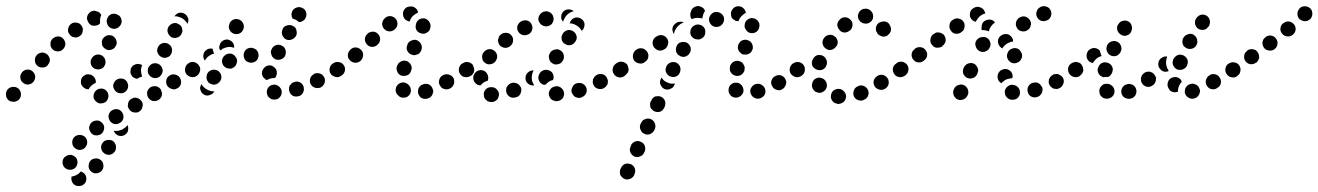

<svg xmlns="http://www.w3.org/2000/svg" viewBox="-35 -310 4415 643"><path d="M225 274Q231 270 236 264Q239 265 241 267Q244 268 246 270Q250 273 252 278Q254 282 254 287Q255 298 248 305Q241 313 230 313Q230 313 230 313Q230 313 230 313Q230 313 230 313Q220 314 212 307Q205 300 204 290Q204 288 204 285Q205 283 205 281Q206 281 207 281Q217 279 225 274ZM266 231Q272 222 282 221Q293 219 301 225Q310 231 311 241Q313 251 307 260Q301 268 291 270Q281 272 272 266Q271 265 271 265Q270 264 269 263Q267 260 264 257Q261 250 262 243Q262 237 266 231ZM221 220Q215 212 205 209Q195 207 186 213Q177 218 175 228Q173 238 178 247Q184 256 194 258Q204 260 213 255Q222 249 224 239Q226 229 221 220ZM304 188Q306 198 315 204Q319 207 324 208Q329 209 334 208Q339 207 343 204Q347 201 350 197Q355 188 353 178Q351 168 343 162Q338 159 334 159Q329 158 324 159Q319 160 315 162Q311 165 308 169Q302 178 304 188ZM257 164Q256 154 248 147Q239 141 229 142Q219 143 212 151Q206 159 207 169Q208 180 216 186Q224 193 234 192Q245 191 251 183Q258 175 257 164ZM394 125Q394 130 391 134Q388 138 384 141Q380 144 375 145Q370 146 365 145Q360 144 356 141Q352 139 350 135Q347 132 346 128Q353 129 361 128Q370 126 378 122V121Q386 117 391 110Q392 109 392 109Q393 110 393 112Q394 113 394 115Q395 120 394 125ZM313 124Q316 114 310 105Q307 101 303 98Q299 95 295 94Q290 93 285 94Q280 95 276 97Q271 100 268 104Q266 108 264 113Q263 118 264 123Q265 127 268 132Q270 136 274 139Q278 142 283 143Q288 144 293 143Q298 142 302 140Q311 134 313 124ZM378 87Q380 77 375 68Q370 59 360 56Q350 54 341 59Q332 64 329 74Q327 84 332 93Q337 102 347 105Q357 107 366 102Q375 97 378 87ZM442 48Q445 38 440 30Q434 21 424 18Q414 15 406 21H405Q401 23 398 27Q395 31 394 36Q393 41 393 46Q394 51 397 55Q402 64 412 66Q422 69 431 64Q440 58 442 48ZM316 33Q320 31 323 27Q326 23 327 18Q329 13 328 8Q327 -2 319 -8Q311 -15 300 -13Q295 -13 291 -10Q287 -8 284 -4Q281 0 279 5Q278 10 278 15Q280 25 288 31Q296 38 306 36Q311 36 316 33ZM35 3Q34 -7 26 -14Q18 -20 7 -19Q-3 -18 -10 -10Q-16 -2 -15 9Q-14 19 -6 26Q-2 29 3 30Q8 31 13 31Q18 30 22 28Q26 26 30 22Q36 14 35 3ZM495 25H496Q500 22 503 18Q506 14 507 9Q508 4 507 0Q506 -5 504 -10Q501 -14 497 -17Q493 -20 488 -21Q483 -22 479 -21Q474 -21 469 -18Q465 -15 462 -11Q459 -7 458 -3Q457 2 458 7Q458 12 461 16Q466 25 476 28Q487 30 495 25ZM391 -10Q394 -15 394 -20Q395 -24 393 -29Q392 -34 389 -38Q383 -46 372 -47Q362 -48 354 -42Q350 -39 348 -35Q345 -30 344 -25Q344 -20 345 -16Q347 -11 350 -7Q356 1 366 2Q377 4 385 -3Q389 -6 391 -10ZM560 -15Q564 -17 567 -21Q570 -25 571 -30Q572 -35 571 -40Q570 -45 568 -49Q562 -58 552 -60Q542 -63 533 -57Q524 -52 522 -42Q520 -31 525 -23Q528 -18 532 -16Q536 -13 541 -12Q546 -10 551 -11Q555 -12 560 -15ZM242 -20Q235 -27 236 -38Q236 -43 238 -47Q240 -52 244 -55Q248 -58 252 -60Q257 -62 262 -61Q272 -61 279 -53Q286 -46 286 -35Q286 -35 286 -34Q285 -33 285 -32Q283 -31 280 -30Q272 -25 266 -18Q264 -15 262 -11Q261 -11 261 -11Q260 -11 259 -11Q249 -12 242 -20ZM83 -54Q82 -64 74 -71Q66 -78 56 -77Q45 -76 39 -68Q32 -60 33 -50Q34 -39 42 -33Q50 -26 60 -27Q70 -28 77 -36Q83 -44 83 -54ZM403 -63Q401 -67 402 -72Q402 -77 404 -82Q406 -86 410 -90Q417 -95 425 -96Q434 -96 441 -92Q438 -84 437 -77Q437 -67 440 -57Q441 -55 441 -53Q440 -53 439 -53Q431 -51 424 -46Q419 -47 415 -49Q411 -51 408 -54Q405 -58 403 -63ZM466 -57Q463 -60 461 -65Q459 -70 460 -75Q460 -80 462 -84Q467 -93 476 -97Q486 -100 495 -96Q500 -94 503 -90Q507 -86 508 -82Q510 -77 510 -72Q509 -67 507 -63Q506 -61 504 -58Q499 -51 490 -49Q482 -47 474 -51Q469 -53 466 -57ZM624 -56Q628 -59 631 -63Q633 -67 634 -72Q635 -77 634 -82Q633 -87 630 -91Q624 -99 614 -101Q604 -103 595 -97Q595 -97 595 -97Q595 -97 595 -97Q587 -91 585 -81Q583 -71 589 -62Q592 -58 596 -56Q600 -53 605 -52Q610 -51 615 -52Q620 -53 624 -56ZM269 -97Q271 -87 280 -81Q284 -79 289 -78Q294 -77 298 -78Q303 -79 307 -81Q312 -84 314 -88Q320 -97 318 -107Q316 -117 308 -123Q299 -129 289 -127Q279 -125 273 -116Q267 -108 269 -97ZM130 -100Q132 -104 132 -109Q132 -114 130 -118Q128 -123 124 -127Q121 -130 116 -132Q112 -134 107 -134Q102 -134 97 -132Q93 -130 89 -127Q89 -126 89 -126Q88 -126 88 -126V-125Q81 -118 82 -107Q82 -97 90 -90Q98 -83 108 -84Q119 -84 125 -92Q128 -96 130 -100ZM493 -133Q497 -123 506 -119Q515 -114 525 -118Q535 -121 539 -131Q541 -135 541 -140Q542 -145 540 -150Q538 -155 535 -158Q531 -162 527 -164Q518 -168 508 -165Q498 -161 494 -152Q489 -142 493 -133ZM184 -162Q184 -172 177 -180Q170 -188 160 -188Q150 -188 142 -181Q134 -174 134 -164Q133 -154 140 -146Q144 -142 148 -140Q153 -138 158 -138Q163 -138 167 -139Q172 -141 176 -145Q183 -152 184 -162ZM306 -169Q306 -164 307 -159Q309 -154 312 -151Q316 -147 320 -145Q329 -140 339 -144Q349 -147 353 -157Q356 -161 356 -166Q356 -171 354 -176Q353 -180 349 -184Q346 -188 342 -190Q332 -194 323 -191Q313 -187 308 -178Q306 -174 306 -169ZM526 -211Q525 -206 527 -201Q528 -197 531 -193Q534 -189 538 -186Q547 -181 557 -184Q567 -186 572 -195Q575 -200 576 -205Q576 -209 575 -214Q574 -219 571 -223Q568 -227 563 -229Q555 -235 545 -232Q535 -229 529 -220Q527 -216 526 -211ZM242 -206Q244 -216 238 -224Q232 -233 222 -234Q211 -236 203 -230Q195 -224 193 -213Q191 -203 198 -195Q204 -186 214 -185Q224 -183 232 -189Q241 -195 242 -206ZM325 -228Q326 -226 326 -225Q329 -221 333 -218Q337 -215 342 -214Q347 -213 352 -214Q357 -215 361 -218Q368 -223 371 -231Q374 -239 371 -247Q368 -257 358 -261Q349 -266 339 -263Q329 -259 325 -250Q320 -241 324 -231Q324 -229 325 -228ZM292 -226Q292 -226 292 -226Q282 -222 272 -225Q263 -229 259 -239Q254 -248 258 -258Q262 -267 271 -272Q276 -274 280 -274Q285 -274 289 -272Q294 -271 298 -268Q302 -264 304 -260Q304 -260 304 -260Q304 -259 304 -259Q300 -251 300 -241Q300 -237 300 -232Q299 -230 297 -229Q295 -227 293 -226Q292 -226 292 -226ZM590 -258Q593 -254 595 -249Q596 -245 596 -240Q595 -235 593 -230Q591 -234 588 -237Q583 -244 575 -249Q567 -253 558 -255Q554 -256 549 -255Q555 -264 564 -267Q574 -269 583 -264Q587 -262 590 -258Z M888 23Q893 23 897 20Q901 17 904 13Q907 9 908 4Q910 -6 905 -14Q899 -23 889 -26Q879 -28 870 -23Q861 -17 859 -7Q858 -2 859 3Q860 8 862 12Q865 16 869 19Q873 22 878 23Q883 24 888 23ZM974 8Q978 4 980 0Q982 -5 983 -9Q983 -14 982 -19Q979 -29 970 -34Q960 -39 950 -35Q945 -34 942 -31Q938 -27 935 -23Q933 -19 933 -14Q932 -9 934 -4Q937 6 946 11Q955 15 965 12H966Q970 11 974 8ZM635 -16Q635 -11 637 -7Q638 -2 642 2Q645 5 650 8Q659 12 668 8Q678 5 683 -4Q677 -4 672 -5Q663 -7 655 -12Q648 -17 642 -24Q641 -26 639 -29Q639 -28 639 -27Q638 -27 638 -26Q636 -21 635 -16ZM1052 -32Q1055 -42 1051 -51Q1048 -55 1045 -59Q1041 -62 1036 -64Q1032 -65 1027 -65Q1022 -65 1017 -63V-62Q1008 -58 1004 -48Q1001 -38 1005 -29Q1007 -25 1011 -21Q1015 -18 1020 -16Q1024 -15 1029 -15Q1034 -15 1039 -17Q1048 -22 1052 -32ZM706 -47Q707 -52 706 -57Q705 -62 702 -66Q699 -70 695 -73Q686 -78 676 -76Q666 -74 660 -65Q658 -61 657 -56Q656 -51 657 -46Q658 -41 661 -37Q663 -33 667 -31Q672 -28 677 -27Q681 -26 686 -27Q691 -28 695 -31Q699 -34 702 -38Q705 -42 706 -47ZM842 -63Q842 -68 843 -73H844Q847 -83 856 -88Q865 -93 875 -90Q880 -88 883 -85Q887 -82 890 -77Q892 -73 892 -68Q893 -63 891 -58Q890 -55 889 -53Q888 -51 886 -49Q881 -49 876 -48Q867 -47 859 -42Q854 -43 851 -47Q847 -50 845 -54Q843 -58 842 -63ZM1115 -64Q1118 -68 1119 -73Q1119 -78 1118 -83Q1117 -87 1114 -91Q1111 -96 1107 -98Q1103 -101 1098 -102Q1093 -102 1088 -101Q1084 -100 1079 -97Q1071 -91 1069 -81Q1067 -71 1073 -62Q1076 -58 1080 -56Q1085 -53 1090 -52Q1094 -51 1099 -52Q1104 -54 1108 -56V-57Q1113 -59 1115 -64ZM635 -73Q637 -83 631 -91Q628 -96 624 -98Q620 -101 615 -102Q610 -103 605 -102Q600 -101 596 -98Q587 -92 585 -81Q584 -71 589 -63Q595 -54 606 -52Q616 -51 624 -56L625 -57Q633 -63 635 -73ZM758 -100Q761 -110 755 -118Q750 -127 740 -130Q730 -132 721 -127L720 -126Q712 -121 709 -111Q707 -101 712 -92Q715 -88 719 -85Q723 -82 728 -81Q733 -80 738 -80Q743 -81 747 -84Q756 -89 758 -100ZM824 -107Q831 -115 831 -125Q831 -130 829 -135Q827 -139 824 -143Q820 -146 815 -148Q811 -150 806 -150Q795 -150 788 -143Q781 -135 781 -125Q781 -120 783 -115Q784 -111 788 -107Q791 -104 796 -102Q801 -100 806 -100Q816 -100 824 -107ZM654 -141 655 -142Q659 -145 665 -147Q671 -148 677 -147Q678 -141 680 -136Q681 -133 682 -130Q679 -130 676 -129Q667 -125 660 -119Q654 -113 651 -107Q645 -115 646 -125Q647 -135 654 -141ZM872 -137Q872 -132 874 -127Q875 -122 878 -119Q881 -115 886 -112Q895 -108 905 -111Q915 -114 920 -123V-124Q922 -128 922 -133Q923 -138 921 -143Q920 -147 917 -151Q913 -155 909 -157Q900 -162 890 -159Q880 -156 875 -146Q873 -142 872 -137ZM699 -153Q700 -158 702 -163Q706 -172 716 -176Q726 -180 735 -175Q742 -172 746 -165Q750 -158 749 -150Q747 -151 745 -151Q735 -154 726 -152Q717 -150 709 -146V-145Q705 -143 702 -141Q702 -141 702 -142Q701 -143 701 -144Q699 -148 699 -153ZM909 -204Q908 -199 910 -194Q911 -190 914 -186Q917 -182 921 -179Q930 -174 940 -177Q950 -180 956 -189Q958 -193 959 -198Q959 -203 958 -208Q957 -213 954 -217Q951 -221 946 -223Q937 -228 927 -225Q917 -223 912 -214V-213Q910 -209 909 -204ZM733 -212Q737 -202 746 -198Q755 -194 765 -197Q775 -201 779 -210Q784 -220 780 -230Q777 -239 767 -244Q758 -248 748 -245Q738 -241 734 -232V-231Q729 -222 733 -212ZM941 -264Q942 -268 944 -273Q949 -282 959 -285Q969 -288 978 -283Q983 -281 986 -277Q989 -273 990 -269Q992 -264 991 -259Q991 -254 988 -250V-249Q985 -243 979 -240Q973 -236 966 -236Q962 -240 957 -243Q952 -246 945 -247Q944 -249 944 -251Q943 -252 942 -254Q941 -259 941 -264Z M1407 15Q1411 11 1413 7Q1415 2 1416 -3Q1416 -8 1414 -12Q1411 -22 1402 -27Q1393 -31 1383 -28L1381 -27Q1377 -26 1373 -23Q1369 -19 1367 -15Q1365 -10 1365 -5Q1364 0 1366 4Q1369 14 1378 19Q1388 23 1397 20L1399 19Q1404 18 1407 15ZM1318 17Q1328 17 1335 9Q1342 1 1341 -9Q1340 -20 1333 -26Q1333 -26 1332 -27Q1329 -30 1324 -32Q1320 -34 1315 -34Q1310 -34 1305 -32Q1301 -30 1297 -26Q1290 -19 1290 -8Q1290 2 1298 9Q1299 10 1300 11Q1307 18 1318 17ZM1472 -14H1473Q1478 -17 1481 -21Q1484 -25 1485 -29Q1487 -34 1486 -39Q1486 -44 1484 -48Q1479 -57 1469 -60Q1459 -63 1450 -59L1449 -58H1448Q1439 -53 1436 -43Q1433 -33 1438 -24Q1441 -20 1444 -16Q1448 -13 1453 -12Q1458 -10 1463 -11Q1468 -11 1472 -14ZM1553 -73Q1554 -83 1548 -91Q1546 -95 1541 -98Q1537 -101 1532 -102Q1527 -102 1523 -101Q1518 -100 1514 -97H1512Q1504 -91 1502 -81Q1500 -70 1506 -62Q1509 -58 1513 -55Q1518 -52 1522 -52Q1527 -51 1532 -52Q1537 -53 1541 -56H1542Q1551 -62 1553 -73ZM1120 -73Q1122 -84 1116 -92Q1110 -101 1100 -102Q1089 -104 1081 -98L1080 -97Q1071 -92 1069 -81Q1068 -71 1074 -63Q1076 -59 1081 -56Q1085 -53 1090 -52Q1095 -52 1099 -53Q1104 -54 1108 -57H1109Q1118 -63 1120 -73ZM1295 -71Q1291 -81 1295 -90L1296 -92Q1300 -101 1310 -105Q1319 -109 1329 -105Q1338 -100 1342 -91Q1346 -81 1341 -72V-70Q1338 -64 1333 -60Q1328 -57 1322 -56Q1318 -56 1314 -56Q1313 -56 1312 -56Q1311 -56 1310 -57Q1309 -57 1308 -57Q1298 -62 1295 -71ZM1181 -124Q1182 -135 1175 -142Q1168 -150 1158 -151Q1147 -152 1140 -145L1139 -144Q1131 -137 1130 -127Q1129 -116 1136 -109Q1143 -101 1153 -100Q1164 -99 1172 -106L1173 -107Q1180 -114 1181 -124ZM1328 -142Q1332 -132 1341 -128Q1346 -126 1350 -125Q1355 -125 1360 -127Q1365 -128 1369 -131Q1372 -135 1375 -139V-140Q1380 -150 1376 -160Q1373 -169 1364 -174Q1355 -179 1345 -175Q1335 -172 1330 -163V-161Q1325 -152 1328 -142ZM1238 -179Q1238 -189 1231 -196Q1228 -200 1223 -202Q1219 -204 1214 -204Q1209 -204 1204 -202Q1199 -201 1196 -197L1195 -196Q1187 -189 1187 -179Q1187 -168 1194 -161Q1201 -153 1212 -153Q1222 -153 1229 -160L1230 -161Q1238 -168 1238 -179ZM1360 -209Q1366 -200 1376 -198Q1386 -195 1395 -201Q1404 -206 1406 -216V-217Q1409 -227 1403 -236Q1398 -245 1388 -248Q1378 -250 1369 -245Q1360 -239 1358 -229V-228Q1355 -218 1360 -209ZM1296 -227Q1297 -238 1291 -246Q1285 -254 1274 -256Q1264 -257 1256 -251L1255 -250Q1247 -244 1245 -233Q1244 -223 1250 -215Q1256 -207 1267 -205Q1277 -204 1285 -210L1286 -211Q1294 -217 1296 -227ZM1315 -269Q1316 -274 1319 -278Q1322 -282 1326 -285Q1330 -287 1335 -288H1337Q1347 -290 1355 -284Q1364 -278 1365 -268Q1361 -266 1358 -264Q1349 -259 1343 -251Q1339 -245 1337 -238Q1329 -239 1322 -245Q1316 -251 1315 -259Q1314 -264 1315 -269Z M1618 31Q1623 29 1627 26Q1631 23 1633 19Q1635 14 1636 9Q1637 -1 1630 -9Q1624 -17 1614 -18H1613Q1602 -19 1594 -13Q1586 -6 1585 4Q1585 9 1586 14Q1587 18 1590 22Q1594 26 1598 29Q1602 31 1607 31L1608 32Q1613 32 1618 31ZM1835 28Q1840 27 1844 24Q1848 21 1851 17Q1853 12 1854 7Q1855 -3 1849 -11Q1843 -19 1833 -21H1832Q1827 -22 1822 -20Q1817 -19 1813 -16Q1809 -13 1807 -9Q1804 -5 1803 0Q1802 10 1808 19Q1814 27 1825 28L1826 29Q1831 29 1835 28ZM1927 4Q1932 -5 1929 -15Q1927 -20 1924 -24Q1921 -27 1916 -30Q1912 -32 1907 -32Q1902 -33 1897 -31H1896Q1886 -28 1882 -18Q1877 -9 1880 1Q1882 5 1885 9Q1888 13 1892 15Q1897 17 1902 18Q1907 18 1911 17L1912 16Q1922 13 1927 4ZM1709 1Q1713 -9 1709 -18Q1706 -23 1703 -26Q1699 -30 1695 -31Q1690 -33 1685 -33Q1680 -33 1675 -31L1674 -30Q1670 -28 1667 -25Q1663 -21 1661 -16Q1660 -12 1660 -7Q1660 -2 1662 3Q1664 7 1668 11Q1671 14 1676 16Q1681 18 1686 17Q1691 17 1695 15H1696Q1706 11 1709 1ZM1995 -21Q1998 -25 2000 -29Q2001 -34 2001 -39Q2000 -44 1998 -48Q1994 -58 1984 -61Q1974 -64 1965 -60L1964 -59Q1959 -57 1956 -53Q1953 -49 1951 -45Q1950 -40 1950 -35Q1950 -30 1953 -25Q1957 -16 1967 -13Q1977 -10 1986 -14L1987 -15Q1992 -17 1995 -21ZM1752 -74Q1747 -75 1743 -73Q1738 -72 1735 -69L1734 -68Q1726 -62 1725 -51Q1724 -41 1730 -33Q1733 -29 1738 -27Q1742 -24 1747 -24Q1749 -24 1750 -24Q1752 -24 1754 -24Q1753 -26 1752 -28Q1747 -36 1746 -46Q1745 -55 1748 -64V-65Q1750 -70 1752 -74ZM1555 -34Q1549 -42 1550 -52V-53Q1552 -63 1560 -70Q1568 -76 1578 -75Q1589 -74 1595 -65Q1601 -57 1600 -47V-46Q1600 -44 1599 -43Q1599 -41 1598 -39Q1598 -39 1597 -39Q1588 -37 1580 -30Q1577 -27 1574 -24Q1573 -24 1573 -24Q1572 -24 1572 -24Q1562 -25 1555 -34ZM1771 -38Q1766 -48 1769 -57L1770 -59Q1771 -63 1774 -67Q1777 -71 1782 -73Q1786 -76 1791 -76Q1796 -77 1801 -75Q1811 -73 1816 -64Q1821 -54 1818 -44L1817 -43Q1817 -43 1817 -43Q1817 -43 1817 -42Q1807 -40 1800 -34Q1795 -30 1791 -26Q1790 -26 1788 -26Q1787 -26 1786 -26Q1776 -29 1771 -38ZM2063 -63Q2066 -67 2067 -72Q2068 -77 2067 -82Q2066 -87 2063 -91Q2057 -99 2047 -101Q2036 -103 2028 -97L2027 -96Q2023 -94 2020 -89Q2018 -85 2017 -80Q2016 -75 2017 -71Q2018 -66 2021 -62Q2027 -53 2037 -51Q2047 -49 2056 -55V-56Q2061 -59 2063 -63ZM1534 -73Q1538 -82 1546 -88Q1548 -89 1550 -91Q1550 -91 1550 -91Q1550 -92 1549 -92Q1543 -100 1533 -102Q1523 -104 1515 -98H1514Q1505 -92 1503 -81Q1502 -71 1507 -63Q1511 -58 1516 -55Q1522 -52 1528 -52Q1528 -53 1528 -55V-56Q1529 -65 1534 -73ZM1804 -114Q1806 -103 1815 -98Q1823 -92 1834 -95Q1844 -97 1849 -106L1850 -107Q1855 -115 1853 -125Q1851 -136 1842 -141Q1838 -144 1833 -145Q1828 -145 1823 -144Q1818 -143 1814 -140Q1810 -138 1807 -133V-132Q1801 -124 1804 -114ZM1580 -115Q1581 -105 1590 -99Q1598 -93 1608 -95Q1619 -97 1625 -105V-106Q1631 -114 1630 -124Q1628 -135 1619 -141Q1611 -147 1601 -145Q1591 -143 1585 -135L1584 -134Q1578 -126 1580 -115ZM1636 -187Q1634 -182 1633 -177Q1632 -173 1634 -168Q1635 -163 1638 -159Q1641 -155 1646 -153Q1650 -150 1655 -150Q1660 -149 1665 -151Q1669 -152 1673 -155L1674 -156Q1682 -162 1683 -172Q1685 -183 1678 -191Q1672 -199 1662 -200Q1651 -201 1643 -195L1642 -194Q1638 -191 1636 -187ZM1846 -178Q1848 -168 1857 -163Q1861 -160 1866 -159Q1871 -158 1876 -159Q1880 -160 1885 -163Q1889 -166 1891 -170L1892 -171Q1898 -179 1896 -189Q1893 -200 1885 -205Q1881 -208 1876 -209Q1871 -210 1866 -209Q1861 -208 1857 -205Q1853 -202 1850 -198V-197Q1844 -189 1846 -178ZM1698 -224Q1695 -214 1700 -205Q1705 -196 1715 -193Q1725 -190 1734 -195H1735Q1744 -200 1747 -210Q1750 -220 1745 -229Q1741 -238 1731 -241Q1721 -244 1712 -239H1711Q1702 -234 1698 -224ZM1875 -238 1876 -239Q1881 -248 1891 -251Q1901 -253 1910 -248Q1919 -243 1922 -233Q1924 -223 1919 -214V-213Q1918 -211 1916 -210Q1915 -208 1913 -207Q1912 -209 1910 -212Q1905 -219 1897 -224Q1890 -229 1881 -231Q1877 -232 1873 -232Q1873 -234 1874 -235Q1875 -237 1875 -238ZM1771 -258Q1766 -249 1769 -239Q1771 -235 1774 -231Q1777 -227 1782 -225Q1786 -222 1791 -222Q1796 -221 1801 -223H1802Q1812 -226 1816 -235Q1821 -244 1818 -254Q1815 -264 1806 -269Q1797 -274 1787 -271H1786Q1776 -267 1771 -258ZM1856 -275Q1864 -280 1874 -278H1875Q1878 -277 1881 -276Q1884 -275 1886 -273Q1886 -273 1885 -272Q1876 -270 1868 -264Q1861 -258 1856 -250V-249Q1852 -243 1851 -237Q1847 -241 1845 -247Q1844 -253 1845 -259Q1847 -269 1856 -275Z M2041 265Q2041 270 2042 275Q2044 280 2048 283Q2051 287 2056 289Q2060 291 2065 291Q2070 291 2075 289Q2079 288 2083 284Q2087 281 2089 276L2090 273Q2094 263 2091 254Q2087 244 2078 240Q2068 236 2058 239Q2049 243 2045 252L2043 256Q2041 260 2041 265ZM2076 200Q2080 209 2089 214Q2094 216 2099 216Q2104 216 2108 214Q2113 212 2117 209Q2120 206 2122 201L2124 198Q2128 188 2124 178Q2121 169 2111 165Q2102 160 2092 164Q2082 168 2078 177L2077 181Q2072 190 2076 200ZM2108 115Q2108 120 2110 124Q2112 129 2115 133Q2118 136 2123 138Q2132 143 2142 139Q2152 135 2156 126L2158 122Q2162 113 2158 103Q2154 93 2145 89Q2135 85 2126 89Q2116 92 2112 102L2110 105Q2108 110 2108 115ZM2142 39Q2142 44 2143 49Q2145 54 2149 57Q2152 61 2157 63Q2166 67 2176 64Q2185 60 2190 50L2191 47Q2195 38 2192 28Q2188 18 2179 14Q2174 12 2169 12Q2164 12 2159 13Q2155 15 2151 19Q2148 22 2146 27L2144 30Q2142 35 2142 39ZM2517 16Q2521 14 2524 10Q2527 5 2528 1Q2529 -4 2528 -9Q2526 -19 2517 -25Q2509 -31 2499 -29H2498Q2488 -27 2482 -18Q2476 -10 2478 0Q2479 5 2482 9Q2485 14 2489 16Q2493 19 2498 20Q2503 21 2508 20Q2513 19 2517 16ZM2429 17Q2439 17 2447 10Q2450 7 2453 2Q2455 -2 2455 -7Q2455 -12 2453 -17Q2452 -21 2448 -25Q2441 -33 2431 -33Q2421 -34 2413 -27Q2409 -24 2407 -19Q2405 -15 2405 -10Q2404 -5 2406 0Q2408 5 2411 8Q2411 9 2411 9Q2419 17 2429 17ZM2593 -19Q2596 -23 2597 -28Q2599 -33 2598 -37Q2597 -42 2594 -47Q2589 -55 2579 -58Q2568 -60 2560 -54H2559Q2551 -49 2548 -38Q2546 -28 2552 -20Q2554 -15 2558 -13Q2562 -10 2567 -9Q2572 -7 2577 -8Q2582 -9 2586 -12Q2591 -15 2593 -19ZM2175 -36Q2175 -31 2177 -26Q2179 -22 2182 -18Q2186 -14 2190 -12Q2195 -10 2200 -10Q2205 -10 2209 -12Q2214 -14 2218 -17Q2221 -20 2223 -25L2225 -28Q2225 -29 2225 -29Q2225 -30 2225 -30Q2222 -30 2219 -30Q2210 -29 2202 -33Q2193 -36 2187 -42Q2183 -46 2180 -50Q2180 -50 2180 -49Q2179 -49 2179 -49L2178 -45Q2176 -41 2175 -36ZM2660 -73Q2661 -83 2655 -91Q2653 -95 2648 -98Q2644 -101 2639 -102Q2634 -102 2629 -101Q2625 -100 2621 -97H2620Q2612 -91 2610 -81Q2608 -71 2614 -62Q2617 -58 2621 -56Q2625 -53 2630 -52Q2635 -51 2640 -52Q2645 -53 2649 -56V-57Q2658 -63 2660 -73ZM2244 -78Q2244 -83 2242 -88Q2240 -92 2236 -96Q2233 -99 2228 -101Q2219 -104 2209 -100Q2200 -96 2196 -86Q2194 -81 2194 -76Q2194 -71 2196 -67Q2198 -62 2202 -59Q2205 -55 2210 -54Q2220 -50 2229 -54Q2239 -58 2242 -68Q2244 -73 2244 -78ZM2066 -65Q2069 -69 2070 -74Q2071 -79 2069 -84Q2068 -89 2066 -93Q2060 -101 2049 -103Q2039 -105 2031 -99L2029 -98Q2025 -95 2022 -91Q2019 -86 2018 -81Q2018 -77 2019 -72Q2020 -67 2022 -63Q2028 -54 2039 -52Q2049 -51 2057 -56L2059 -58Q2063 -61 2066 -65ZM2409 -79Q2409 -74 2411 -70Q2414 -65 2417 -62Q2421 -59 2426 -57Q2436 -54 2445 -58Q2454 -63 2458 -73Q2459 -78 2459 -83Q2459 -88 2456 -92Q2454 -97 2451 -100Q2447 -103 2442 -105Q2432 -108 2423 -104Q2414 -99 2410 -89Q2409 -84 2409 -79ZM2136 -118Q2138 -129 2132 -137Q2129 -141 2125 -144Q2121 -147 2116 -148Q2111 -149 2106 -148Q2101 -147 2097 -144L2095 -143Q2087 -137 2085 -127Q2083 -117 2088 -108Q2094 -100 2104 -98Q2114 -95 2123 -101L2125 -103Q2134 -108 2136 -118ZM2278 -140Q2279 -145 2278 -150Q2277 -155 2274 -159Q2271 -163 2267 -166Q2263 -169 2258 -169Q2253 -170 2248 -169Q2243 -168 2239 -166Q2235 -163 2233 -159L2232 -158Q2230 -154 2229 -149Q2228 -144 2229 -139Q2230 -134 2233 -130Q2235 -126 2240 -124Q2244 -121 2249 -120Q2254 -119 2258 -120Q2263 -121 2267 -124Q2272 -127 2274 -131Q2277 -135 2278 -140ZM2438 -161Q2436 -156 2436 -151Q2436 -146 2438 -142Q2440 -137 2444 -134Q2447 -130 2452 -128Q2457 -127 2462 -127Q2467 -127 2471 -129Q2476 -131 2479 -134Q2483 -138 2484 -143H2485Q2488 -153 2484 -162Q2480 -172 2470 -175Q2461 -179 2451 -175Q2442 -171 2438 -161ZM2202 -162Q2205 -172 2199 -181Q2193 -190 2183 -192Q2173 -194 2164 -188L2162 -187Q2153 -181 2151 -171Q2149 -161 2155 -152Q2161 -144 2171 -141Q2181 -139 2190 -145L2192 -146Q2200 -152 2202 -162ZM2319 -184Q2327 -191 2327 -202Q2328 -212 2321 -220Q2314 -227 2303 -228Q2293 -228 2285 -221Q2277 -214 2277 -204Q2276 -193 2283 -186Q2287 -182 2291 -180Q2296 -178 2301 -178Q2306 -177 2310 -179Q2315 -181 2319 -184ZM2236 -223Q2243 -230 2252 -234Q2254 -234 2255 -235Q2249 -238 2242 -237Q2235 -237 2229 -233L2227 -231Q2223 -228 2220 -224Q2218 -220 2217 -215Q2216 -210 2218 -205Q2219 -200 2222 -196Q2223 -201 2224 -205L2226 -209Q2230 -217 2236 -223ZM2459 -218Q2461 -213 2464 -209Q2467 -205 2471 -202Q2475 -200 2480 -199Q2491 -198 2499 -204Q2507 -211 2508 -221Q2509 -226 2508 -231Q2506 -236 2503 -240Q2500 -244 2496 -246Q2492 -249 2487 -249Q2477 -251 2468 -244Q2460 -238 2459 -228V-227Q2458 -222 2459 -218ZM2383 -228Q2387 -232 2388 -236Q2390 -241 2390 -246Q2390 -251 2388 -255Q2386 -260 2382 -263Q2378 -267 2374 -268Q2369 -270 2364 -270Q2359 -270 2354 -268Q2345 -263 2341 -253Q2337 -244 2342 -234Q2346 -225 2356 -221Q2365 -218 2375 -222Q2380 -224 2383 -228ZM2415 -252Q2413 -257 2413 -262Q2412 -272 2419 -280Q2425 -288 2436 -289Q2446 -290 2454 -283Q2461 -277 2463 -267Q2458 -265 2455 -262Q2447 -256 2442 -248Q2440 -243 2438 -239Q2434 -239 2429 -240Q2425 -242 2421 -245Q2417 -248 2415 -252ZM2285 -247Q2283 -247 2282 -246Q2277 -251 2277 -258Q2276 -265 2279 -271L2280 -275Q2284 -284 2294 -288Q2304 -292 2313 -287Q2318 -285 2321 -282Q2325 -278 2326 -273Q2322 -268 2320 -261Q2318 -255 2317 -248Q2311 -250 2304 -250Q2294 -251 2285 -247Z M2788 33Q2796 28 2798 17Q2799 12 2798 8Q2797 3 2794 -1Q2791 -5 2787 -8Q2783 -11 2778 -12H2777Q2772 -13 2767 -12Q2762 -10 2758 -8Q2754 -5 2751 -1Q2749 4 2748 8Q2746 19 2752 27Q2758 36 2768 37L2769 38Q2779 39 2788 33ZM2872 11Q2876 1 2872 -8Q2868 -18 2858 -22Q2849 -26 2839 -22L2838 -21Q2828 -17 2825 -8Q2821 2 2824 11Q2828 21 2838 25Q2848 29 2857 25L2858 24Q2868 21 2872 11ZM2693 -5Q2696 -2 2701 -1Q2706 1 2711 1Q2716 1 2720 -2Q2729 -6 2733 -16Q2736 -26 2732 -35Q2732 -35 2732 -35Q2727 -45 2718 -48Q2708 -52 2699 -48Q2689 -44 2686 -34Q2682 -24 2686 -15Q2686 -14 2687 -13Q2689 -9 2693 -5ZM2937 -20Q2940 -24 2941 -29Q2942 -33 2941 -38Q2941 -43 2938 -47Q2933 -56 2922 -59Q2912 -61 2904 -56L2903 -55Q2894 -50 2891 -40Q2889 -30 2894 -21Q2900 -12 2910 -10Q2920 -7 2929 -13H2930Q2934 -16 2937 -20ZM3005 -73Q3007 -83 3001 -91Q2998 -95 2994 -98Q2990 -101 2985 -102Q2980 -102 2975 -101Q2971 -100 2966 -97Q2957 -91 2955 -81Q2954 -70 2960 -62Q2962 -58 2967 -55Q2971 -53 2976 -52Q2981 -51 2985 -52Q2990 -53 2994 -56H2995Q3004 -62 3005 -73ZM2660 -72Q2662 -83 2657 -91Q2651 -100 2641 -102Q2631 -104 2622 -98H2621Q2613 -92 2611 -82Q2608 -72 2614 -63Q2617 -59 2621 -56Q2625 -54 2630 -53Q2635 -52 2640 -52Q2645 -53 2649 -56L2650 -57Q2658 -62 2660 -72ZM2687 -87Q2693 -79 2703 -76Q2713 -73 2722 -78Q2731 -83 2733 -93L2734 -94Q2736 -104 2731 -113Q2726 -122 2716 -125Q2711 -126 2706 -126Q2701 -125 2697 -123Q2693 -120 2690 -116Q2687 -112 2685 -107V-106Q2682 -96 2687 -87ZM2720 -163Q2722 -153 2731 -147Q2735 -144 2739 -143Q2744 -142 2749 -143Q2754 -144 2758 -147Q2762 -150 2765 -154L2766 -155Q2772 -163 2770 -173Q2768 -183 2759 -189Q2751 -195 2741 -193Q2730 -191 2725 -183L2724 -182Q2718 -173 2720 -163ZM2933 -237Q2923 -240 2914 -236Q2904 -233 2900 -223Q2896 -213 2900 -204Q2900 -204 2901 -203Q2904 -194 2914 -190Q2923 -185 2933 -189Q2938 -191 2941 -195Q2945 -198 2947 -203Q2949 -207 2949 -212Q2949 -217 2947 -222Q2947 -222 2946 -223Q2943 -233 2933 -237ZM2769 -228Q2769 -218 2776 -210Q2782 -202 2793 -201Q2803 -201 2811 -208H2812Q2819 -215 2820 -225Q2821 -236 2814 -243Q2807 -251 2797 -252Q2786 -253 2779 -246L2778 -245Q2770 -238 2769 -228ZM2855 -280Q2851 -278 2847 -275Q2843 -272 2841 -267Q2839 -263 2838 -258Q2838 -247 2844 -240Q2851 -232 2862 -231H2863Q2873 -230 2881 -237Q2889 -244 2889 -254Q2890 -264 2883 -272Q2876 -280 2866 -281H2865Q2860 -281 2855 -280Z M3157 -1Q3157 4 3159 9Q3160 13 3164 17Q3167 21 3172 23Q3181 27 3191 23Q3200 20 3205 10L3206 8Q3208 4 3208 -1Q3208 -6 3206 -11Q3205 -15 3201 -19Q3198 -23 3193 -25Q3184 -29 3174 -25Q3164 -22 3160 -12L3159 -10Q3157 -6 3157 -1ZM3372 19Q3380 12 3381 2Q3381 -3 3380 -8Q3378 -13 3375 -17Q3372 -20 3368 -23Q3363 -25 3358 -26H3357Q3347 -27 3339 -20Q3331 -14 3330 -3Q3330 2 3331 6Q3332 11 3336 15Q3339 19 3343 21Q3348 24 3352 24H3353Q3364 25 3372 19ZM3453 3Q3458 -6 3456 -16Q3454 -20 3451 -24Q3448 -28 3444 -31Q3440 -33 3435 -34Q3430 -34 3425 -33H3424Q3414 -30 3409 -21Q3404 -12 3407 -2Q3408 3 3411 7Q3414 11 3418 13Q3423 16 3428 16Q3433 17 3437 15H3438Q3448 12 3453 3ZM3526 -30Q3530 -39 3525 -49Q3523 -53 3519 -56Q3515 -59 3510 -61Q3506 -63 3501 -62Q3496 -62 3491 -60V-59Q3486 -57 3483 -53Q3480 -49 3478 -45Q3477 -40 3477 -35Q3477 -30 3480 -25Q3482 -21 3486 -18Q3489 -15 3494 -13Q3499 -12 3504 -12Q3509 -12 3513 -15H3514Q3523 -20 3526 -30ZM3308 -64Q3313 -74 3322 -77Q3332 -81 3341 -77Q3350 -73 3354 -65Q3358 -57 3355 -48Q3349 -48 3342 -46Q3332 -44 3325 -37Q3321 -35 3319 -31Q3310 -36 3307 -45Q3304 -55 3308 -64ZM3191 -63Q3195 -54 3204 -49Q3209 -47 3214 -47Q3219 -47 3224 -49Q3228 -50 3232 -54Q3235 -57 3238 -62V-64Q3240 -68 3241 -73Q3241 -78 3239 -83Q3237 -87 3234 -91Q3231 -95 3226 -97Q3221 -99 3216 -99Q3212 -99 3207 -97Q3202 -96 3199 -92Q3195 -89 3193 -84L3192 -82Q3188 -73 3191 -63ZM3589 -64Q3592 -68 3593 -73Q3593 -78 3592 -82Q3591 -87 3588 -91Q3582 -100 3572 -102Q3562 -103 3554 -97H3553Q3545 -91 3543 -81Q3541 -71 3547 -62Q3553 -54 3563 -52Q3573 -50 3582 -56V-57Q3586 -59 3589 -64ZM3004 -65Q3006 -69 3007 -74Q3008 -79 3007 -84Q3006 -89 3003 -93Q2997 -101 2987 -103Q2977 -105 2968 -99L2967 -97Q2963 -95 2960 -90Q2957 -86 2956 -81Q2956 -76 2957 -72Q2958 -67 2961 -63Q2967 -54 2977 -52Q2987 -51 2995 -57L2997 -58Q3001 -61 3004 -65ZM3339 -114Q3343 -105 3352 -100Q3357 -98 3362 -98Q3367 -98 3371 -100Q3376 -102 3380 -105Q3383 -108 3385 -113L3386 -114Q3388 -118 3388 -123Q3388 -128 3386 -133Q3384 -137 3381 -141Q3378 -145 3373 -147Q3364 -151 3354 -147Q3344 -144 3340 -134Q3335 -124 3339 -114ZM3070 -125Q3071 -135 3064 -143Q3058 -151 3048 -152Q3037 -153 3029 -147L3028 -145Q3019 -139 3018 -129Q3017 -118 3024 -110Q3030 -102 3040 -101Q3051 -100 3059 -107L3060 -108Q3069 -114 3070 -125ZM3273 -142Q3277 -145 3279 -150Q3282 -154 3282 -159Q3283 -164 3281 -169Q3278 -179 3269 -184Q3260 -188 3250 -185H3249Q3239 -182 3234 -173Q3229 -164 3233 -154Q3236 -144 3245 -139Q3254 -134 3264 -137L3265 -138Q3269 -139 3273 -142ZM3315 -189Q3323 -196 3333 -196H3334Q3344 -196 3351 -188Q3358 -181 3358 -171Q3352 -171 3346 -168Q3337 -165 3330 -158Q3325 -154 3322 -148Q3315 -151 3311 -158Q3307 -164 3307 -172Q3307 -182 3315 -189ZM3132 -173Q3133 -183 3127 -192Q3124 -196 3119 -198Q3115 -201 3110 -201Q3105 -202 3100 -201Q3096 -199 3092 -196L3090 -195Q3082 -189 3081 -178Q3079 -168 3086 -160Q3089 -156 3093 -153Q3097 -151 3102 -150Q3107 -150 3112 -151Q3117 -152 3121 -155L3122 -157Q3130 -163 3132 -173ZM3195 -219Q3197 -229 3192 -237Q3186 -246 3175 -248Q3165 -250 3157 -244L3155 -243Q3146 -237 3145 -227Q3143 -216 3149 -208Q3154 -199 3165 -197Q3175 -196 3183 -201L3185 -203Q3194 -208 3195 -219ZM3373 -246Q3370 -242 3368 -237Q3367 -233 3367 -228Q3367 -223 3370 -218Q3374 -209 3384 -206Q3394 -203 3403 -207L3404 -208Q3408 -210 3412 -214Q3415 -217 3416 -222Q3418 -227 3418 -232Q3417 -237 3415 -241Q3410 -250 3400 -254Q3391 -257 3381 -252Q3376 -250 3373 -246ZM3253 -224V-226Q3254 -231 3257 -235Q3260 -239 3265 -241Q3269 -244 3274 -244Q3279 -245 3283 -244Q3288 -243 3291 -241Q3295 -238 3297 -235Q3292 -231 3288 -227Q3281 -219 3278 -210Q3277 -207 3277 -205Q3269 -208 3261 -209Q3257 -209 3253 -209Q3252 -212 3252 -216Q3252 -220 3253 -224ZM3213 -262Q3213 -267 3215 -272Q3217 -276 3221 -280Q3225 -283 3229 -285Q3230 -285 3232 -286Q3241 -289 3251 -284Q3260 -280 3263 -270Q3264 -269 3264 -268Q3264 -267 3265 -265Q3258 -264 3253 -260Q3244 -255 3239 -247Q3235 -242 3233 -237Q3227 -238 3222 -242Q3217 -246 3214 -253Q3213 -257 3213 -262ZM3437 -272Q3433 -262 3438 -253Q3440 -248 3444 -245Q3448 -242 3452 -240Q3457 -239 3462 -239Q3467 -240 3472 -242Q3477 -244 3480 -248Q3483 -252 3485 -257Q3486 -261 3486 -266Q3486 -271 3483 -276Q3479 -285 3469 -288Q3459 -291 3450 -287L3449 -286Q3440 -282 3437 -272Z M3764 13Q3768 10 3769 5Q3771 1 3771 -4Q3771 -9 3769 -14Q3765 -23 3756 -27Q3746 -31 3737 -27H3736Q3731 -25 3727 -21Q3724 -18 3722 -13Q3720 -8 3720 -3Q3720 2 3722 6Q3726 16 3736 19Q3746 23 3755 19H3756Q3761 17 3764 13ZM3677 20Q3687 18 3693 10Q3699 1 3697 -9Q3695 -19 3686 -25Q3686 -25 3686 -25Q3682 -28 3677 -29Q3672 -30 3667 -29Q3662 -29 3658 -26Q3654 -23 3651 -19Q3648 -15 3647 -10Q3646 -5 3647 -1Q3647 4 3650 9Q3653 13 3657 16Q3657 16 3658 17Q3667 22 3677 20ZM3975 14Q3979 10 3981 6Q3983 1 3984 -3Q3984 -8 3982 -13Q3979 -23 3969 -27Q3960 -32 3950 -28H3949Q3944 -26 3941 -23Q3937 -19 3935 -15Q3933 -10 3933 -6Q3932 -1 3934 4Q3938 14 3947 18Q3956 23 3966 19H3967Q3972 17 3975 14ZM3892 -2Q3887 -4 3883 -7Q3880 -11 3878 -15Q3875 -20 3875 -25V-26Q3875 -36 3881 -44Q3888 -51 3899 -52Q3904 -52 3908 -51Q3913 -49 3917 -46Q3919 -44 3920 -42Q3922 -39 3923 -37Q3918 -31 3915 -25Q3910 -16 3910 -6Q3910 -4 3910 -3Q3908 -2 3906 -2Q3904 -1 3901 -1Q3896 -1 3892 -2ZM4053 -29Q4056 -39 4051 -48Q4048 -53 4045 -56Q4041 -59 4036 -61Q4031 -62 4026 -62Q4021 -61 4017 -59L4016 -58Q4007 -53 4004 -43Q4001 -34 4006 -24Q4011 -15 4020 -12Q4030 -9 4040 -14V-15Q4050 -19 4053 -29ZM3833 -33Q3836 -37 3836 -42Q3837 -47 3836 -52Q3834 -56 3831 -60Q3825 -68 3815 -70Q3804 -71 3796 -65L3795 -64Q3787 -58 3786 -47Q3785 -37 3791 -29Q3797 -21 3808 -19Q3818 -18 3826 -25H3827Q3831 -28 3833 -33ZM3644 -64Q3639 -73 3642 -83L3643 -84Q3646 -94 3655 -99Q3664 -103 3674 -100Q3684 -97 3689 -88Q3694 -79 3690 -69V-68Q3688 -63 3684 -58Q3681 -54 3675 -52Q3669 -53 3663 -52Q3662 -51 3661 -51Q3660 -51 3660 -51Q3659 -52 3659 -52Q3649 -55 3644 -64ZM4116 -63Q4118 -67 4119 -72Q4120 -77 4119 -82Q4118 -87 4115 -91Q4109 -100 4099 -101Q4089 -103 4080 -97H4079Q4071 -91 4069 -81Q4067 -70 4073 -62Q4079 -53 4089 -52Q4100 -50 4108 -56H4109Q4113 -59 4116 -63ZM3592 -73Q3594 -83 3588 -92Q3586 -96 3581 -99Q3577 -101 3572 -102Q3568 -103 3563 -102Q3558 -101 3554 -98H3553Q3544 -92 3542 -82Q3541 -71 3546 -63Q3549 -59 3553 -56Q3558 -53 3562 -52Q3567 -52 3572 -53Q3577 -54 3581 -56L3582 -57Q3591 -63 3592 -73ZM3874 -120Q3873 -120 3872 -121Q3871 -121 3870 -121Q3865 -121 3860 -119Q3856 -117 3852 -114L3851 -113Q3844 -106 3844 -95Q3844 -85 3851 -78Q3856 -72 3864 -70Q3872 -69 3879 -72Q3876 -77 3874 -82Q3870 -91 3870 -100Q3870 -109 3873 -118V-119Q3874 -120 3874 -120ZM3894 -91Q3899 -81 3908 -77Q3913 -76 3918 -76Q3923 -76 3927 -78Q3932 -80 3935 -83Q3939 -87 3941 -92V-93Q3945 -102 3941 -112Q3936 -121 3927 -125Q3922 -127 3917 -127Q3912 -127 3908 -125Q3903 -123 3900 -119Q3896 -115 3894 -111V-110Q3890 -100 3894 -91ZM3604 -126Q3605 -136 3612 -143H3613Q3617 -147 3622 -148Q3627 -150 3632 -149Q3636 -149 3641 -146Q3645 -144 3648 -141Q3649 -136 3651 -131Q3652 -127 3654 -123Q3654 -123 3654 -123Q3654 -123 3654 -122Q3649 -121 3645 -119Q3636 -114 3630 -106Q3627 -103 3625 -99Q3620 -100 3616 -102Q3612 -104 3609 -108Q3603 -116 3604 -126ZM3672 -139Q3675 -129 3685 -124Q3694 -120 3704 -123Q3713 -127 3718 -136V-137Q3723 -146 3719 -156Q3716 -166 3707 -170Q3697 -175 3687 -171Q3678 -168 3673 -159V-158Q3668 -148 3672 -139ZM3925 -173Q3924 -168 3926 -163Q3927 -158 3930 -155Q3934 -151 3938 -149Q3947 -144 3957 -147Q3967 -150 3972 -159V-160Q3975 -164 3975 -169Q3975 -174 3974 -179Q3972 -184 3969 -188Q3966 -191 3962 -194Q3953 -199 3943 -195Q3933 -192 3928 -183L3927 -182Q3925 -178 3925 -173ZM3707 -209Q3710 -199 3719 -194Q3728 -188 3738 -191Q3748 -194 3753 -203V-204Q3758 -213 3755 -223Q3753 -233 3744 -238Q3735 -243 3725 -240Q3715 -238 3710 -228H3709Q3704 -218 3707 -209ZM3967 -232Q3968 -222 3976 -215Q3984 -209 3995 -210Q4005 -211 4011 -220H4012Q4018 -229 4017 -239Q4016 -249 4008 -256Q4000 -262 3989 -261Q3979 -259 3973 -251L3972 -250Q3966 -242 3967 -232Z M4116 -63Q4118 -67 4119 -72Q4120 -77 4119 -82Q4118 -87 4115 -91Q4112 -95 4108 -97Q4104 -100 4099 -101Q4094 -102 4089 -100Q4084 -99 4080 -96Q4075 -93 4073 -89Q4070 -85 4069 -80Q4069 -75 4070 -70Q4071 -65 4074 -61Q4077 -57 4081 -54Q4085 -52 4090 -51Q4095 -50 4100 -51Q4104 -52 4108 -55L4109 -56Q4113 -59 4116 -63ZM4178 -107Q4181 -112 4182 -116Q4182 -121 4181 -126Q4180 -131 4177 -135Q4171 -144 4161 -145Q4151 -147 4142 -141V-140Q4138 -137 4135 -133Q4132 -129 4132 -124Q4131 -119 4132 -114Q4133 -109 4136 -105Q4142 -97 4152 -95Q4163 -94 4171 -100H4172Q4176 -103 4178 -107ZM4243 -162Q4245 -173 4238 -181Q4232 -189 4222 -191Q4212 -192 4203 -186V-185Q4199 -182 4196 -178Q4194 -174 4193 -169Q4192 -164 4194 -159Q4195 -154 4198 -150Q4204 -142 4214 -141Q4225 -139 4233 -145L4234 -146Q4242 -152 4243 -162ZM4304 -211Q4305 -221 4298 -229Q4291 -237 4281 -238Q4271 -239 4263 -232H4262Q4254 -225 4253 -215Q4252 -205 4259 -197Q4265 -189 4276 -188Q4286 -187 4294 -193L4295 -194Q4303 -201 4304 -211ZM4360 -264Q4360 -275 4353 -282Q4345 -289 4335 -289Q4324 -289 4317 -282V-281Q4310 -274 4310 -264Q4310 -253 4317 -246Q4321 -243 4326 -241Q4330 -239 4335 -239Q4340 -239 4345 -241Q4349 -243 4353 -246Q4360 -254 4360 -264Z"/></svg>

Font: FRB American Cursive Dotted Black
Style: Bold Italic
Weight: 900
Italic angle: -25°
Version: Version 2.0;Modular Font Editor K font №1